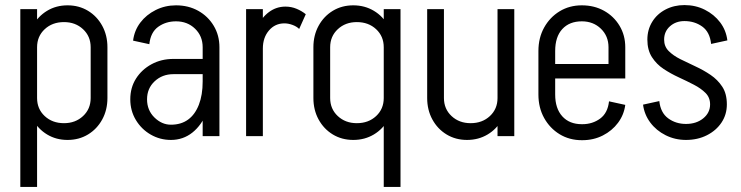

<svg xmlns="http://www.w3.org/2000/svg" viewBox="-20 -536 2919 756"><path d="M60 -1H126V200H60ZM126 -500V0H60V-500ZM403 -350V-150H337V-350ZM337 -150H403Q403 -103 382.5 -65.5Q362 -28 326.5 -6.5Q291 15 246 15L232 -51Q277 -51 307 -79Q337 -107 337 -150ZM88 -150H126Q126 -107 156 -79Q186 -51 232 -51L246 15Q201 15 165.5 -6.5Q130 -28 109 -65.5Q88 -103 88 -150ZM337 -350Q337 -393 307 -421Q277 -449 232 -449L246 -515Q291 -515 326.5 -493.5Q362 -472 382.5 -434.5Q403 -397 403 -350ZM88 -350Q88 -397 109 -434.5Q130 -472 165.5 -493.5Q201 -515 246 -515L232 -449Q186 -449 156 -421Q126 -393 126 -350Z M778 0V-350H844V0ZM653 15V-45Q693 -45 720.5 -65Q748 -85 763 -123.5Q778 -162 778 -215H816Q816 -147 795 -95Q774 -43 737.5 -14Q701 15 653 15ZM653 15Q610 15 573.5 -6Q537 -27 515 -63.5Q493 -100 493 -145H559Q559 -102 588 -73.5Q617 -45 653 -45ZM493 -145Q493 -191 515.5 -226.5Q538 -262 576.5 -283Q615 -304 663 -304V-244Q619 -244 589 -216Q559 -188 559 -145ZM663 -244V-304H831V-244ZM778 -215V-351H816V-215ZM844 -350H778Q778 -394 748 -423Q718 -452 673 -452V-515Q722 -515 760.5 -493.5Q799 -472 821.5 -434.5Q844 -397 844 -350ZM568 -362 504 -376Q509 -416 532.5 -447Q556 -478 593 -496.5Q630 -515 673 -515V-452Q633 -452 603 -430.5Q573 -409 568 -362Z M949 0V-500H1015V0ZM976 -345Q976 -392 993 -429.5Q1010 -467 1039 -488.5Q1068 -510 1104 -510L1100 -444Q1063 -444 1039 -416Q1015 -388 1015 -345ZM1158 -422Q1148 -432 1131.5 -438Q1115 -444 1100 -444L1104 -510Q1127 -510 1147.5 -501.5Q1168 -493 1184 -480Z M1557 -1V200H1491V-1ZM1491 -500H1557V0H1491ZM1214 -350H1280V-150H1214ZM1280 -150Q1280 -107 1310 -79Q1340 -51 1385 -51L1371 15Q1326 15 1290.5 -6.5Q1255 -28 1234.5 -65.5Q1214 -103 1214 -150ZM1529 -150Q1529 -103 1508.5 -65.5Q1488 -28 1452 -6.5Q1416 15 1371 15L1385 -51Q1431 -51 1461 -79Q1491 -107 1491 -150ZM1280 -350H1214Q1214 -397 1234.5 -434.5Q1255 -472 1290.5 -493.5Q1326 -515 1371 -515L1385 -449Q1340 -449 1310 -421Q1280 -393 1280 -350ZM1529 -350H1491Q1491 -393 1461 -421Q1431 -449 1385 -449L1371 -515Q1416 -515 1452 -493.5Q1488 -472 1508.5 -434.5Q1529 -397 1529 -350Z M2005 -500V0H1939V-500ZM1728 -500V-150H1662V-500ZM1728 -150Q1728 -107 1758 -79Q1788 -51 1833 -51L1819 15Q1774 15 1738.5 -6.5Q1703 -28 1682.5 -65.5Q1662 -103 1662 -150ZM1977 -150Q1977 -103 1956.5 -65.5Q1936 -28 1900 -6.5Q1864 15 1819 15L1833 -51Q1879 -51 1909 -79Q1939 -107 1939 -150Z M2106 -227V-284H2442V-227ZM2270 16V-47H2274V16ZM2100 -164V-335H2166V-164ZM2376 -284V-350H2442V-284ZM2442 -350H2376Q2376 -394 2346 -423Q2316 -452 2271 -452V-515Q2320 -515 2358.5 -493.5Q2397 -472 2419.5 -434.5Q2442 -397 2442 -350ZM2378 -137 2442 -123Q2437 -84 2413.5 -52.5Q2390 -21 2353.5 -2.5Q2317 16 2273 16V-47Q2313 -47 2343 -69Q2373 -91 2378 -137ZM2100 -335Q2100 -387 2122.5 -427.5Q2145 -468 2183.5 -491.5Q2222 -515 2271 -515V-452Q2222 -452 2194 -421.5Q2166 -391 2166 -335ZM2100 -164H2166Q2166 -109 2194 -78Q2222 -47 2271 -47V16Q2222 16 2183.5 -7.5Q2145 -31 2122.5 -71.5Q2100 -112 2100 -164Z M2776 -125Q2776 -152 2758 -170Q2740 -188 2712 -202.5Q2684 -217 2652.5 -231.5Q2621 -246 2593 -264.5Q2565 -283 2547 -311Q2529 -339 2529 -380Q2529 -380 2535.5 -380Q2542 -380 2552 -380Q2562 -380 2572 -380Q2582 -380 2588.5 -380Q2595 -380 2595 -380Q2595 -353 2613 -335Q2631 -317 2659 -303Q2687 -289 2718.5 -274.5Q2750 -260 2778 -241Q2806 -222 2824 -194.5Q2842 -167 2842 -125Q2842 -125 2835.5 -125Q2829 -125 2819 -125Q2809 -125 2799 -125Q2789 -125 2782.5 -125Q2776 -125 2776 -125ZM2681 15V-48Q2722 -48 2749 -70Q2776 -92 2776 -125H2842Q2842 -85 2821 -53.5Q2800 -22 2763.5 -3.5Q2727 15 2681 15ZM2529 -380Q2529 -419 2548 -450Q2567 -481 2600.5 -498.5Q2634 -516 2675 -516V-453Q2641 -453 2618 -432.5Q2595 -412 2595 -380ZM2576 -138Q2581 -92 2611 -70Q2641 -48 2681 -48V15Q2638 15 2601 -3.5Q2564 -22 2540.5 -53.5Q2517 -85 2512 -124ZM2780 -363Q2775 -410 2745 -431.5Q2715 -453 2675 -453V-516Q2719 -516 2755.5 -497.5Q2792 -479 2815.5 -448Q2839 -417 2844 -377Z"/></svg>

Font: Akshar Light
Style: Regular
Weight: 300
Designer: Tall Chai
Foundry: Tall Chai
Version: Version 1.100